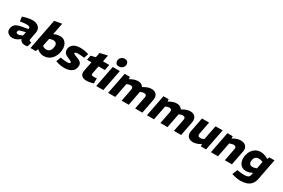

<svg xmlns="http://www.w3.org/2000/svg" viewBox="133 -2293 5899 4006"><g transform="rotate(30 3083.0 -290.5)"><path d="M507 1Q491 5 476.5 6.5Q462 8 452 8Q378 8 347.5 -28Q317 -64 317 -114L311 -138L346 -319Q352 -353 334.5 -370Q317 -387 267 -387Q233 -387 200 -383.5Q167 -380 135 -374L110 -369L97 -479L130 -490Q180 -505 231 -515Q282 -525 331 -525Q376 -525 414 -512Q452 -499 478 -474Q504 -449 514.5 -412Q525 -375 515 -327L483 -158Q478 -132 490 -122Q502 -112 539 -106ZM143 8Q103 8 66 -9.5Q29 -27 9.5 -62.5Q-10 -98 1 -151Q9 -190 29.5 -218Q50 -246 90.5 -265Q131 -284 199 -296L360 -325L342 -241L218 -209Q200 -205 189 -198.5Q178 -192 172.5 -183.5Q167 -175 165 -164Q160 -139 174 -127Q188 -115 210 -115Q226 -115 247.5 -120.5Q269 -126 291 -138L328 -157L351 -91L295 -47Q258 -20 218.5 -6Q179 8 143 8Z M895 8Q857 8 822 -4.5Q787 -17 757 -39L716 -69L777 -173L805 -156Q820 -146 837.5 -141.5Q855 -137 873 -137Q923 -137 953.5 -163Q984 -189 996 -252Q1005 -296 997.5 -324Q990 -352 969 -366Q948 -380 914 -380Q899 -380 883 -377.5Q867 -375 849 -369L820 -360L773 -125L745 -96L705 0H579L722 -738L899 -770L832 -426L787 -462L865 -497Q895 -511 929.5 -518Q964 -525 992 -525Q1049 -525 1087 -501.5Q1125 -478 1146.5 -438Q1168 -398 1173 -347Q1178 -296 1166 -240Q1153 -172 1116 -115Q1079 -58 1023.5 -25Q968 8 895 8Z M1396 8Q1345 8 1299.5 0Q1254 -8 1210 -22L1183 -31L1223 -142L1250 -138Q1287 -131 1321.5 -128.5Q1356 -126 1389 -126Q1419 -126 1436.5 -132.5Q1454 -139 1456 -154Q1457 -162 1452 -169.5Q1447 -177 1430 -186Q1413 -195 1377 -209Q1326 -228 1295.5 -252.5Q1265 -277 1255 -309.5Q1245 -342 1253 -385Q1266 -449 1324.5 -487Q1383 -525 1487 -525Q1531 -525 1578 -517.5Q1625 -510 1657 -500L1685 -491L1649 -383L1630 -386Q1597 -390 1569 -392.5Q1541 -395 1517 -395Q1471 -395 1449 -388.5Q1427 -382 1425 -369Q1424 -361 1430.5 -354Q1437 -347 1457.5 -338Q1478 -329 1521 -313Q1572 -296 1600 -274Q1628 -252 1637 -221.5Q1646 -191 1637 -148Q1626 -91 1590.5 -56.5Q1555 -22 1504 -7Q1453 8 1396 8Z M1929 8Q1851 8 1810 -32Q1769 -72 1786 -159L1830 -378H1723L1744 -488L1856 -516L1879 -632L2058 -673L2028 -516H2179L2152 -378H2000L1964 -190Q1959 -167 1970 -153Q1981 -139 2014 -139Q2031 -139 2044.5 -140Q2058 -141 2071 -142L2094 -145L2093 -22L2068 -14Q2030 -3 1995.5 2.5Q1961 8 1929 8Z M2163 0 2263 -516H2434L2333 0ZM2365 -588Q2316 -588 2295 -617Q2274 -646 2277 -681Q2279 -708 2293.5 -732.5Q2308 -757 2335 -773.5Q2362 -790 2398 -790Q2446 -790 2468.5 -761.5Q2491 -733 2488 -697Q2487 -670 2472 -645.5Q2457 -621 2430 -604.5Q2403 -588 2365 -588Z M2450 0 2550 -516H2677L2680 -425L2645 -444L2707 -477Q2749 -501 2790 -513Q2831 -525 2868 -525Q2923 -525 2958.5 -502Q2994 -479 3008.5 -438Q3023 -397 3012 -343L2946 0H2775L2833 -300Q2840 -334 2826.5 -353Q2813 -372 2775 -372Q2760 -372 2746 -368.5Q2732 -365 2717 -360L2688 -348L2620 0ZM3101 0 3160 -304Q3166 -335 3152 -353.5Q3138 -372 3100 -372Q3085 -372 3071 -369Q3057 -366 3043 -360L3006 -345L2973 -444L3039 -479Q3080 -502 3120 -513.5Q3160 -525 3196 -525Q3251 -525 3286.5 -502Q3322 -479 3336.5 -439Q3351 -399 3341 -346L3274 0Z M3384 0 3484 -516H3611L3614 -425L3579 -444L3641 -477Q3683 -501 3724 -513Q3765 -525 3802 -525Q3857 -525 3892.5 -502Q3928 -479 3942.5 -438Q3957 -397 3946 -343L3880 0H3709L3767 -300Q3774 -334 3760.5 -353Q3747 -372 3709 -372Q3694 -372 3680 -368.5Q3666 -365 3651 -360L3622 -348L3554 0ZM4035 0 4094 -304Q4100 -335 4086 -353.5Q4072 -372 4034 -372Q4019 -372 4005 -369Q3991 -366 3977 -360L3940 -345L3907 -444L3973 -479Q4014 -502 4054 -513.5Q4094 -525 4130 -525Q4185 -525 4220.5 -502Q4256 -479 4270.5 -439Q4285 -399 4275 -346L4208 0Z M4493 8Q4440 8 4403 -14.5Q4366 -37 4350.5 -78Q4335 -119 4345 -171L4413 -516H4584L4526 -217Q4520 -182 4534 -163.5Q4548 -145 4585 -145Q4599 -145 4613 -148Q4627 -151 4642 -156L4671 -168L4739 -516H4910L4809 0H4683L4680 -91L4711 -69L4650 -37Q4607 -14 4568 -3Q4529 8 4493 8Z M4926 0 5026 -516H5153L5156 -425L5120 -443L5191 -482Q5228 -502 5269 -513.5Q5310 -525 5348 -525Q5401 -525 5439 -503.5Q5477 -482 5493.5 -443Q5510 -404 5500 -351L5432 0H5261L5320 -307Q5326 -336 5311 -354Q5296 -372 5260 -372Q5243 -372 5227 -368.5Q5211 -365 5193 -358L5164 -347L5096 0Z M5757 209Q5713 209 5668 202Q5623 195 5581 183L5541 171L5591 47L5626 53Q5657 57 5692 61Q5727 65 5764 65Q5814 65 5848.5 50Q5883 35 5892 -7L5966 -395L5995 -423L6035 -516H6160L6063 -15Q6048 67 6005 116.5Q5962 166 5898.5 187.5Q5835 209 5757 209ZM5754 -24Q5699 -24 5660.5 -46Q5622 -68 5600 -106Q5578 -144 5572 -192.5Q5566 -241 5576 -293Q5591 -363 5625.5 -415Q5660 -467 5712.5 -496Q5765 -525 5829 -525Q5861 -525 5899 -516Q5937 -507 5974 -487L6026 -460L5976 -355L5933 -371Q5915 -378 5898 -381.5Q5881 -385 5864 -385Q5834 -385 5810 -375.5Q5786 -366 5770 -344Q5754 -322 5747 -286Q5740 -249 5746.5 -222Q5753 -195 5774.5 -180.5Q5796 -166 5830 -166Q5845 -166 5862.5 -169Q5880 -172 5897 -179L5927 -188L5953 -90L5893 -61Q5857 -43 5821.5 -33.5Q5786 -24 5754 -24Z"/></g></svg>

Font: REM
Style: Bold Italic
Weight: 700
Italic angle: -11°
Designer: Octavio Pardo
Foundry: Ashler Design
Version: Version 1.005;gftools[0.9.28]